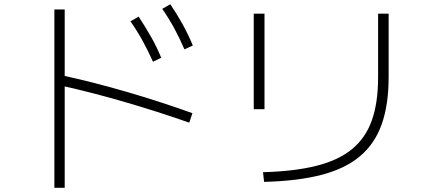

<svg xmlns="http://www.w3.org/2000/svg" viewBox="-20 -828 2040 911"><path d="M706 -535Q683 -586 658 -632Q633 -678 599 -727L638 -749Q670 -700 696.5 -653.5Q723 -607 745 -554ZM855 -594Q833 -645 808 -691.5Q783 -738 750 -786L788 -808Q821 -759 847 -712Q873 -665 895 -612ZM878 -246Q721 -301 563.5 -346.5Q406 -392 265 -423L276 -470Q420 -439 580 -392.5Q740 -346 893 -291ZM238 63V-783H287V63Z M1228 -11Q1378 -15 1482.5 -41.5Q1587 -68 1651 -121Q1715 -174 1744.5 -257.5Q1774 -341 1774 -461V-763H1824V-462Q1824 -332 1791.5 -239.5Q1759 -147 1689 -87.5Q1619 -28 1506 1.5Q1393 31 1233 35ZM1184 -310V-763H1235V-310Z"/></svg>

Font: M PLUS 1 Thin Light
Style: Regular
Weight: 300
Version: Version 1.001